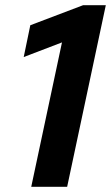

<svg xmlns="http://www.w3.org/2000/svg" viewBox="-20 -720 428 740"><path d="M100.4 0 218.9 -556.6 71.4 -500.1 96.8 -622.7 300.4 -700H387.8L238.8 0Z"/></svg>

Font: Red Hat Display VF
Style: Italic
Weight: 300
Italic angle: -12°
Designer: Pentagram, MCKL
Foundry: Pentagram, MCKL
Version: Version 1.010